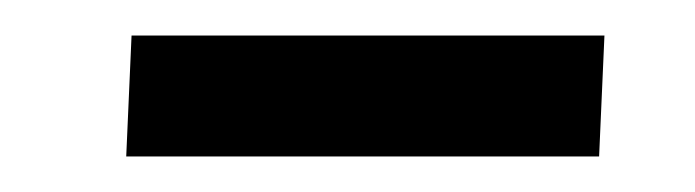

<svg xmlns="http://www.w3.org/2000/svg" viewBox="-20 -344 391 108"><path d="M54 -324H320L317 -256H51Z"/></svg>

Font: Literata 36pt Light
Style: Italic
Weight: 300
Italic angle: -2°
Designer: Latin by Veronika Burian and Jose Scaglione. Greek by Irene Vlachou. Cyrillic by Vera Evstafieva
Foundry: TypeTogether
Version: Version 3.002